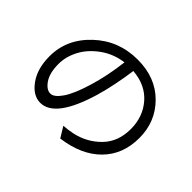

<svg xmlns="http://www.w3.org/2000/svg" viewBox="-144 -989 1288 1288"><g transform="rotate(45 500.0 -345.0)"><path d="M271.5 -139.6Q306.6 -139.6 345.7 -196.8Q384.8 -253.9 420.9 -373Q458 -494.1 475.6 -639.6Q384.8 -627.9 313 -576.2Q241.2 -524.4 205.6 -456.5Q169.9 -388.7 169.9 -320.3Q169.9 -234.4 202.1 -187Q234.4 -139.6 271.5 -139.6ZM532.2 26.4 486.3 -48.8Q524.4 -50.8 571.3 -60.5Q676.8 -84 749.5 -158.7Q822.3 -233.4 822.3 -353.5Q822.3 -469.7 752 -550.3Q681.6 -630.9 558.6 -640.6Q536.1 -479.5 500 -356.4Q408.2 -47.9 267.6 -47.9Q198.2 -47.9 144.5 -122.1Q90.8 -196.3 90.8 -313.5Q90.8 -476.6 218.3 -596.2Q345.7 -715.8 525.4 -715.8Q695.3 -715.8 800.3 -610.8Q905.3 -505.9 905.3 -351.6Q905.3 -195.3 807.1 -96.2Q709 2.9 532.2 26.4Z"/></g></svg>

Font: Nasu
Style: Regular
Weight: 400
Designer: Ryoko NISHIZUKA (kana &amp; ideographs); Paul D. Hunt (Latin, Greek &amp; Cyrillic); Wenlong ZHANG (bopomofo); Sandoll C
Version: Version 2014.1215